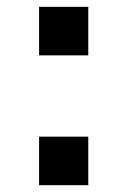

<svg xmlns="http://www.w3.org/2000/svg" viewBox="-20 -546 375 566"><path d="M95.2 -382.8V-525.9H240.2V-382.8ZM95.2 0V-143.1H240.2V0Z"/></svg>

Font: Archivo
Style: Bold
Weight: 700
Designer: Hector Gatti
Foundry: Omnibus-Type
Version: Version 2.001